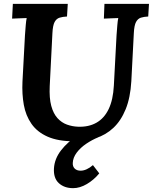

<svg xmlns="http://www.w3.org/2000/svg" viewBox="-20 -720 796 1000"><path d="M756 -700 752 -634Q730 -633 714 -628Q698 -623 688.5 -605.5Q679 -588 677 -547L664 -297Q659 -211 634.5 -151Q610 -91 570.5 -54Q531 -17 479 -0.5Q427 16 367 16Q283 16 228.5 -8Q174 -32 144 -75Q114 -118 104 -174Q94 -230 97 -294L110 -536Q112 -563 114 -588Q116 -613 119 -626Q103 -625 78.5 -624.5Q54 -624 43 -623L47 -700H333L329 -634Q307 -633 290.5 -628Q274 -623 264.5 -605.5Q255 -588 253 -547L239 -272Q236 -209 247 -168.5Q258 -128 279.5 -104.5Q301 -81 329 -71Q357 -61 387 -60Q442 -58 482.5 -81Q523 -104 546 -152Q569 -200 573 -274L587 -536Q589 -563 591 -588Q593 -613 596 -626Q580 -625 556 -624.5Q532 -624 521 -623L524 -700ZM361 260Q315 260 286.5 234Q258 208 261 157Q264 107 298 63Q332 19 385 -14.5Q438 -48 496 -67L492 -5Q460 8 429.5 28.5Q399 49 379.5 75Q360 101 359 129Q358 147 369 158Q380 169 400 169Q415 169 431.5 161.5Q448 154 464 140L497 183Q469 217 432.5 238.5Q396 260 361 260Z"/></svg>

Font: Lora
Style: Italic
Weight: 400
Italic angle: -3°
Designer: Olga Karpushina, Alexei Vanyashin (Cyrillic)
Foundry: Cyreal
Version: Version 3.008